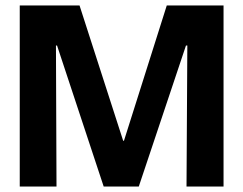

<svg xmlns="http://www.w3.org/2000/svg" viewBox="-20 -680 887 700"><path d="M52 0V-660H270L429 -167H432L588 -660H795V0H660L663 -514H658L486 0H358L188 -514H184L186 0Z"/></svg>

Font: Bricolage Grotesque 72pt
Style: Bold
Weight: 700
Designer: Mathieu Triay
Foundry: Atelier Triay
Version: Version 1.001;gftools[0.9.33.dev8+g029e19f]